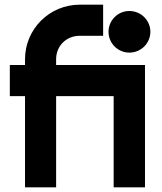

<svg xmlns="http://www.w3.org/2000/svg" viewBox="-20 -801 691 821"><path d="M220 -390H466V0H600V-523H220V-548C220 -605 264 -648 321 -648H421V-781H321C192 -781 87 -677 87 -548V-523H22V-390H87V0H220ZM623 -665C623 -714 583 -754 533 -754C484 -754 444 -714 444 -665C444 -616 484 -576 533 -576C583 -576 623 -616 623 -665Z"/></svg>

Font: Righteous
Style: Regular
Weight: 400
Designer: Astigmatic (AOETI)
Foundry: Astigmatic (AOETI)
Version: Version 1.000